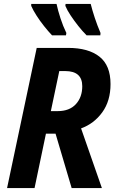

<svg xmlns="http://www.w3.org/2000/svg" viewBox="-20 -958 595 978"><path d="M16 0 167 -714H327Q430 -714 486.5 -669.5Q543 -625 543 -530Q543 -444 501 -386Q459 -328 393 -304L499 0H345L263 -277H214L156 0ZM274 -392Q334 -392 366.5 -427.5Q399 -463 399 -519Q399 -596 312 -596H282L239 -392ZM421 -778Q400 -799 379 -825.5Q358 -852 340 -879Q322 -906 313 -928L314 -938H442Q450 -906 462.5 -868Q475 -830 492 -790L491 -778ZM245 -778Q226 -798 204.5 -825Q183 -852 165.5 -879.5Q148 -907 139 -928V-938H268Q275 -905 288 -865Q301 -825 318 -790L316 -778Z"/></svg>

Font: Noto Sans SemiCondensed
Style: Bold Italic
Weight: 700
Width: 4
Italic angle: -12°
Designer: Monotype Design Team
Foundry: Monotype Imaging Inc.
Version: Version 2.013; ttfautohint (v1.8.4.7-5d5b)